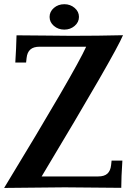

<svg xmlns="http://www.w3.org/2000/svg" viewBox="-32 -902 611 922"><path d="M381.8 -677.7H158.7Q128.9 -677.7 113.8 -664.3Q98.6 -650.9 95.7 -623.5L93.3 -601.6H41.5Q45.9 -669.9 47.4 -732.4Q78.6 -732.4 188.7 -731.2Q298.8 -730 311.5 -730Q439 -730 558.6 -732.9Q522.5 -645 168 -54.7H439Q468.8 -54.7 483.6 -68.1Q498.5 -81.5 501.5 -108.9L503.9 -130.9H555.7Q550.3 -50.3 550.3 0Q519.5 0 415.5 -1.2Q311.5 -2.4 278.8 -2.4Q227.1 -2.4 -12.2 0.5Q328.6 -560.1 381.8 -677.7ZM276.9 -881.8Q305.7 -881.8 326.4 -864Q347.2 -846.2 347.2 -820.8Q347.2 -795.4 326.4 -777.6Q305.7 -759.8 276.9 -759.8Q247.6 -759.8 226.8 -777.6Q206.1 -795.4 206.1 -820.8Q206.1 -846.2 226.8 -864Q247.6 -881.8 276.9 -881.8Z"/></svg>

Font: Flanker
Style: Bold
Weight: 700
Designer: Flanker
Foundry: Flanker
Version: Version 2.021